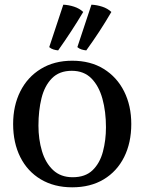

<svg xmlns="http://www.w3.org/2000/svg" viewBox="-20 -779 616 819"><path d="M36 -250Q36 -328 66.5 -389Q97 -450 154 -485Q211 -520 288 -520Q366 -520 422.5 -485Q479 -450 509.5 -389Q540 -328 540 -250Q540 -170 509.5 -109Q479 -48 422.5 -14Q366 20 288 20Q211 20 154 -14Q97 -48 66.5 -109Q36 -170 36 -250ZM432 -236Q432 -303 417 -357.5Q402 -412 370 -444.5Q338 -477 286 -477Q233 -477 201.5 -445Q170 -413 157 -360Q144 -307 144 -243Q144 -185 159 -134.5Q174 -84 206.5 -53.5Q239 -23 290 -23Q344 -23 375 -53Q406 -83 419 -132Q432 -181 432 -236ZM250 -759Q273 -758 296 -750.5Q319 -743 335 -728Q310 -686 283.5 -645.5Q257 -605 228 -564Q218 -565 208 -568Q198 -571 190 -578ZM370 -759Q393 -758 416 -750.5Q439 -743 455 -728Q430 -685 403.5 -644.5Q377 -604 348 -564Q338 -565 328 -568Q318 -571 310 -578Z"/></svg>

Font: Alike
Style: Regular
Weight: 400
Designer: Sveta Sebyakina
Foundry: Cyreal (www.cyreal.org)
Version: Version 1.301; ttfautohint (v1.8.4.7-5d5b)